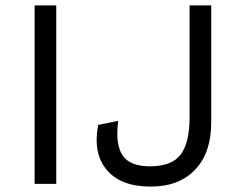

<svg xmlns="http://www.w3.org/2000/svg" viewBox="-20 -680 902 710"><path d="M188 -660V0H108V-660ZM761 -660V-226Q761 -115 701.5 -52.5Q642 10 537 10Q427 10 375 -51.5Q323 -113 343 -218L417 -233Q406 -147 433 -106Q460 -65 534 -65Q616 -65 648.5 -109Q681 -153 681 -246V-660Z"/></svg>

Font: Work Sans
Style: Regular
Weight: 400
Designer: Wei Huang
Foundry: Wei Huang
Version: Version 1.032;PS 001.032;hotconv 1.0.70;makeotf.lib2.5.58329